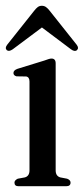

<svg xmlns="http://www.w3.org/2000/svg" viewBox="-27 -644 290 664"><path d="M165.5 -425V-55Q165.5 -35 181.5 -30.5L205 -26Q217 -21.5 217 -12.5Q217 0 202 0H37Q23 0 23 -12.5Q23 -20.5 34.5 -26L59 -30.5Q75 -35 75 -55V-362Q75 -377.5 63.5 -379.5L30 -380Q19.5 -383 19.5 -391.5Q19.5 -401 33.5 -406L126 -434.5Q134.5 -437.5 140.5 -439.5Q146.5 -441.5 151 -441.5Q165.5 -441.5 165.5 -425ZM17 -473.5Q4 -464.5 -3.5 -470.5Q-11 -478 -2 -489.5L91 -606.5Q97.5 -615 103.5 -619.5Q109.5 -624 117.5 -624Q126 -624 132.2 -619.5Q138.5 -615 145 -606.5L238 -489.5Q247 -478 239 -470.5Q231.5 -464 218.5 -473.5L118 -549Z"/></svg>

Font: Fraunces 144pt S050
Style: Regular
Weight: 400
Version: Version 1.000; ttfautohint (v1.8.3)